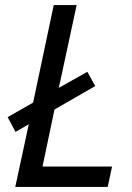

<svg xmlns="http://www.w3.org/2000/svg" viewBox="-20 -734 518 754"><path d="M40 0 93 -246 41 -216 10 -274 110 -331 191 -714H281L211 -389L323 -452L354 -396L194 -304L147 -80H420L403 0Z"/></svg>

Font: Noto IKEA Latin
Style: Italic
Weight: 400
Italic angle: -12°
Designer: Monotype Design Team
Foundry: Monotype Imaging Inc.
Version: Version 1.0